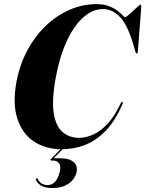

<svg xmlns="http://www.w3.org/2000/svg" viewBox="-20 -732 722 954"><path d="M588 -225.5Q590 -224.5 590.2 -222Q590.5 -219.5 588 -213.5Q553.5 -133.5 507 -84.2Q460.5 -35 405 -12.8Q349.5 9.5 287 9.5Q206.5 9.5 148.2 -29.2Q90 -68 66 -143Q42 -218 62 -326.5Q78 -411 115.8 -481.5Q153.5 -552 207.2 -603.5Q261 -655 325.5 -683.2Q390 -711.5 459 -711.5Q496 -711.5 521.5 -701.5Q547 -691.5 563.5 -678.8Q580 -666 589 -656.2Q598 -646.5 601 -646.5Q605.5 -646.5 616.8 -656Q628 -665.5 641.2 -677.8Q654.5 -690 664.8 -699.5Q675 -709 677.5 -709Q680 -709 681.2 -706.5Q682.5 -704 682 -699.5L665 -475.5Q664.5 -470.5 663.5 -468.5Q662.5 -466.5 660 -466.5Q655 -466 653 -474.5L644 -506Q615 -606 577 -646.5Q539 -687 491.5 -687Q453.5 -687 417.8 -664Q382 -641 351.2 -597.5Q320.5 -554 296.8 -492.5Q273 -431 258.5 -354Q236.5 -238.5 246.8 -171.5Q257 -104.5 291 -75.8Q325 -47 373 -47Q406 -47 442.2 -63Q478.5 -79 513.8 -116.2Q549 -153.5 579.5 -218Q582 -223 584.2 -224.8Q586.5 -226.5 588 -225.5ZM292.5 -2.5H302.5L244 57.5L243 54.5Q249.5 54.5 256.5 54.5Q263.5 54.5 277.5 54.5Q326.5 54.5 347.2 74.5Q368 94.5 360 126Q350.5 160.5 319 181.5Q287.5 202.5 240.5 202.5Q204.5 202.5 184 190Q163.5 177.5 158.5 160.5Q157.5 158.5 158.5 156.8Q159.5 155 161 154.5Q163.5 152.5 165.2 153.8Q167 155 168 157.5Q174 172 186.8 179.8Q199.5 187.5 216.5 187.5Q260 187.5 276.5 123.5Q283.5 96 274.2 80.8Q265 65.5 240 65.5H234Q231 65.5 230.8 63.2Q230.5 61 233 58Z"/></svg>

Font: Fraunces 120pt
Style: Bold Italic
Weight: 700
Italic angle: -16°
Version: Version 1.000;[b76b70a41]